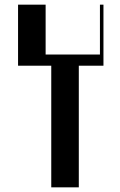

<svg xmlns="http://www.w3.org/2000/svg" viewBox="-20 -804 514 824"><path d="M200 -522H57.5V-784H175.8V-570H408.9V-784H424V-522H318.2V0H200Z"/></svg>

Font: Facade Sud
Style: Regular
Weight: 100
Designer: Éléonore Fines
Foundry: Velvetyne Type Foundry
Version: Version 1.001;Glyphs 3.2 (3202)